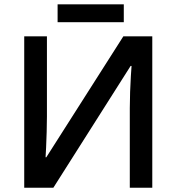

<svg xmlns="http://www.w3.org/2000/svg" viewBox="-20 -885 832 905"><path d="M94.2 -713.9H201.2V-335.4Q201.2 -302.7 200 -262.9Q198.7 -223.1 197.3 -189.7Q195.8 -156.2 194.8 -143.6H198.2L561.5 -713.9H697.8V0H591.8V-375.5Q591.8 -411.1 593.3 -452.4Q594.7 -493.7 596.9 -527.6Q599.1 -561.5 600.1 -574.2H595.7L231.4 0H94.2ZM563.5 -864.7V-780.3H251.5V-864.7Z"/></svg>

Font: Open Sans SemiBold
Style: Regular
Weight: 600
Designer: Monotype Design Team
Foundry: Monotype Imaging Inc.
Version: Version 3.003; ttfautohint (v1.8.4)